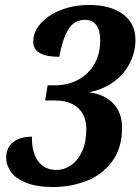

<svg xmlns="http://www.w3.org/2000/svg" viewBox="-20 -744 566 774"><path d="M5 -108Q5 -148 32.5 -170.5Q60 -193 109 -193Q107 -133 132.5 -96Q158 -59 208 -59Q239 -59 266.5 -78Q294 -97 311 -134Q328 -171 328 -223Q328 -278 295 -308.5Q262 -339 201 -339H162L172 -400H201Q253 -400 295 -422.5Q337 -445 360.5 -486Q384 -527 384 -581Q384 -620 369 -642Q354 -664 323 -664Q278 -664 254.5 -624Q231 -584 219 -515Q114 -515 114 -576Q114 -616 144.5 -650Q175 -684 226.5 -704Q278 -724 340 -724Q425 -724 475.5 -687Q526 -650 526 -584Q526 -536 504.5 -492Q483 -448 441 -416Q399 -384 339 -372Q401 -364 436.5 -327Q472 -290 472 -229Q472 -145 430.5 -91Q389 -37 326 -13.5Q263 10 195 10Q129 10 86 -7Q43 -24 24 -51Q5 -78 5 -108Z"/></svg>

Font: Noto Serif Narrow
Style: Bold Italic
Weight: 700
Width: 4
Italic angle: -12°
Designer: Monotype Design Team
Foundry: Monotype Imaging Inc.
Version: Version 1.001